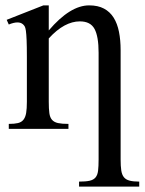

<svg xmlns="http://www.w3.org/2000/svg" viewBox="-20 -480 539 715"><path d="M274.4 214.8V196.3Q299.3 196.3 313.7 193.1Q328.1 189.9 335.7 180.9Q343.3 171.9 345.2 155.8Q347.2 139.6 347.2 113.8V-283.7Q347.2 -344.2 332 -372.3Q316.9 -400.4 277.3 -400.4Q249 -400.4 220 -384.8Q190.9 -369.1 161.6 -336.9V-101.1Q161.6 -74.7 163.8 -58.6Q166 -42.5 173.8 -33.7Q181.6 -24.9 196 -21.7Q210.4 -18.6 234.9 -18.6V0H12.7V-18.6Q33.7 -18.6 46.9 -21.7Q60.1 -24.9 67.4 -34.2Q74.7 -43.5 77.4 -59.3Q80.1 -75.2 80.1 -101.1V-267.6Q80.1 -307.6 79.1 -330.6Q78.1 -353.5 76.4 -365.5Q74.7 -377.4 71.8 -382.1Q68.8 -386.7 65.4 -389.6Q49.3 -403.8 12.7 -388.7L4.9 -406.2L141.6 -460H161.6V-366.7Q241.2 -460 312 -460Q344.7 -460 367.2 -448Q389.6 -436 403.3 -414.1Q417 -392.1 423.1 -361.3Q429.2 -330.6 429.2 -293V113.8Q429.2 138.7 431.6 154.8Q434.1 170.9 441.4 179.9Q448.7 189 462.4 192.6Q476.1 196.3 498.5 196.3V214.8Z"/></svg>

Font: Doulos SIL Phon
Style: Regular
Weight: 400
Designer: Walt Agee, Victor Gaultney, Peter Martin, Debbi Hosken, Becca Hirsbrunner
Foundry: SIL International
Version: Version 5.000